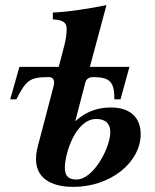

<svg xmlns="http://www.w3.org/2000/svg" viewBox="-20 -719 609 752"><path d="M275 -245 314 -395C318 -412 332 -417 345 -417C413 -417 428 -396 428 -330H452L487 -457H332L397 -699C336 -686 238 -671 187 -670V-643C229 -641 241 -629 241 -607C241 -590 239 -567 232 -541L210 -457H56L20 -330H44C82 -403 94 -417 171 -417C182 -417 192 -412 192 -395C192 -390 191 -385 189 -378L136 -176C126 -139 121 -121 121 -96C121 -7 203 13 267 13C413 13 531 -83 531 -194C531 -260 488 -298 415 -298C372 -298 323 -288 276 -245ZM412 -202C412 -140 346 -16 280 -16C254 -16 234 -24 234 -62C234 -118 276 -253 357 -253C396 -253 412 -232 412 -202Z"/></svg>

Font: XITS
Style: Bold Italic
Weight: 700
Italic angle: -16.33°
Designer: MicroPress Inc., with final additions and corrections provided by Coen Hoffman, Elsevier (retired)
Version: Version 1.105